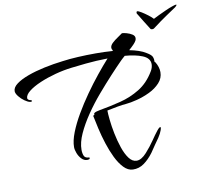

<svg xmlns="http://www.w3.org/2000/svg" viewBox="-87 -860 1086 1004"><g transform="rotate(-10 456.5 -358.5)"><path d="M705 -764Q711 -764 726.5 -754.5Q742 -745 758.5 -732.5Q775 -720 784 -710Q795 -716 814 -725Q833 -734 853 -743Q873 -752 889 -757.5Q905 -763 909 -763H910Q913 -763 913 -761Q913 -760 909.5 -756Q906 -752 903 -750Q884 -737 852.5 -716Q821 -695 775 -660Q771 -658 766 -658Q759 -658 756 -663Q756 -664 747 -677.5Q738 -691 727.5 -708.5Q717 -726 709 -739Q701 -752 702 -750Q700 -752 700 -756Q700 -764 705 -764ZM539 47Q513 46 491 23Q469 0 451.5 -36Q434 -72 420.5 -114Q407 -156 398 -196Q389 -236 383 -266Q385 -267 387 -268Q389 -269 391 -270Q387 -275 393.5 -280Q400 -285 422 -289Q479 -299 534.5 -313Q590 -327 638 -356.5Q686 -386 719 -441Q731 -460 731 -479Q731 -511 693 -526.5Q655 -542 600 -546Q593 -540 587 -534.5Q581 -529 576 -524Q550 -498 514 -459Q478 -420 439 -374.5Q400 -329 367 -280.5Q334 -232 313 -186Q292 -140 292 -101Q292 -82 298 -68.5Q304 -55 326 -55V-47Q320 -44 313 -44Q296 -44 283 -57.5Q270 -71 263 -89.5Q256 -108 256 -122Q256 -155 273 -198.5Q290 -242 318 -290Q346 -338 379.5 -385.5Q413 -433 447 -475Q481 -517 509 -548Q447 -547 393 -541.5Q339 -536 316 -533Q273 -528 228 -516Q183 -504 144.5 -487.5Q106 -471 82.5 -452.5Q59 -434 59 -416Q59 -411 65 -407Q71 -403 78 -403Q81 -400 81 -398Q81 -393 70 -395Q59 -397 42.5 -408.5Q26 -420 13.5 -436Q1 -452 1 -464Q1 -484 24.5 -501.5Q48 -519 87.5 -533.5Q127 -548 176 -558.5Q225 -569 276 -575Q312 -580 358 -582.5Q404 -585 453 -585Q498 -585 541 -582L544 -585Q538 -591 538 -599Q538 -612 551.5 -624.5Q565 -637 581 -647.5Q597 -658 606 -665Q615 -665 631 -660.5Q647 -656 659.5 -648Q672 -640 672 -628Q672 -623 670 -617Q666 -608 654.5 -596Q643 -584 628 -571Q654 -566 676.5 -558.5Q699 -551 716 -540Q740 -526 744.5 -514Q749 -502 748 -494Q747 -486 752 -485Q769 -457 769 -430Q769 -398 746.5 -373.5Q724 -349 690.5 -333Q657 -317 622 -308Q587 -299 562 -297Q546 -296 517 -291Q488 -286 461 -280V-279Q461 -263 464.5 -229.5Q468 -196 476 -156Q484 -116 496.5 -79Q509 -42 526.5 -18.5Q544 5 567 5Q592 5 620 -26Q646 -55 666.5 -85Q687 -115 693 -122Q711 -147 718 -147Q723 -147 717.5 -130.5Q712 -114 698 -93Q688 -80 675.5 -61Q663 -42 649 -22Q626 9 599 28.5Q572 48 539 47Z"/></g></svg>

Font: The Nautigal
Style: Bold
Weight: 700
Designer: Robert E. Leuschke
Foundry: Robert E. Leuschke
Version: Version 1.100; ttfautohint (v1.8.3)